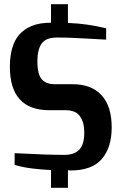

<svg xmlns="http://www.w3.org/2000/svg" viewBox="-20 -819 605 930"><path d="M494.1 -627Q485.4 -627.4 453.6 -629.2Q421.9 -630.9 408.2 -631.8Q373 -633.8 347.2 -634.8Q337.4 -635.3 321.3 -636Q305.2 -636.7 300.3 -636.7Q286.6 -637.2 255.9 -637.2Q202.1 -637.2 181.6 -607.9Q161.1 -578.6 161.1 -522Q161.1 -458.5 182.6 -434.6Q203.6 -411.1 246.1 -411.1H332Q422.9 -411.1 472.2 -357.4Q521 -304.2 521 -202.1Q521 -104 472.7 -48.3Q424.8 6.8 320.8 6.8Q316.4 6.8 313.5 5.9Q311.5 4.9 309.1 5.9V90.8H227.1V4.9Q179.7 2.4 136.2 -2.9Q89.8 -8.8 50.8 -20V-77.1Q162.1 -71.8 190.9 -70.8Q247.6 -68.8 290 -68.8Q338.4 -68.4 362.8 -92.8Q388.2 -118.2 388.2 -175.8Q388.2 -208 380.9 -229Q373.5 -250 361.8 -262.7Q351.1 -274.4 334.5 -279.8Q318.4 -285.2 303.2 -285.2H219.2Q27.8 -285.2 27.8 -496.1Q27.8 -543 38.1 -582Q48.8 -622.1 71.3 -648.9Q94.7 -676.8 132.8 -692.9Q170.9 -709 227.1 -709V-798.8H309.1V-708Q361.8 -705.6 402.3 -699.7Q448.2 -692.9 494.1 -682.1Z"/></svg>

Font: SimahzazaarabicW05-SemiBold
Style: Regular
Weight: 600
Designer: Ahmed zaza
Foundry: Ahmed zaza
Version: Version 1.001